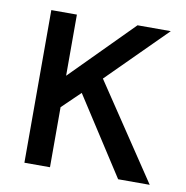

<svg xmlns="http://www.w3.org/2000/svg" viewBox="-65 -587 630 649"><g transform="rotate(10 250.0 -262.0)"><path d="M490.2 0H381.8L210 -266.1L147.9 -206.1V0H60.1V-523.9H147.9V-314L356 -523.9H470.2L272 -326.2Z"/></g></svg>

Font: Miedinger*
Style: Book
Weight: 400
Version: Version 001.000